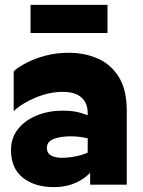

<svg xmlns="http://www.w3.org/2000/svg" viewBox="-20 -756 586 786"><path d="M346 -135 357 -58Q345 -42 322.5 -26Q300 -10 269.5 0Q239 10 201 10Q122 10 73.5 -28.5Q25 -67 25 -142Q25 -192 54 -228Q83 -264 131 -283.5Q179 -303 236 -303Q279 -303 308.5 -294.5Q338 -286 352 -278L358 -184Q342 -190 318 -194Q294 -198 271 -198Q227 -198 199.5 -187Q172 -176 172 -151Q172 -129 189 -119.5Q206 -110 233 -110Q262 -110 294.5 -117Q327 -124 346 -135ZM339 -293Q339 -323 326 -342.5Q313 -362 290.5 -371Q268 -380 238 -380Q183 -380 127 -357Q71 -334 36 -301V-464Q54 -481 87.5 -498.5Q121 -516 165.5 -528Q210 -540 261 -540Q327 -540 381 -516Q435 -492 467 -440Q499 -388 499 -302V0H349V-89L339 -103ZM105 -736H420V-621H105Q105 -621 105 -638.5Q105 -656 105 -678.5Q105 -701 105 -718.5Q105 -736 105 -736Z"/></svg>

Font: Roundo Variable
Style: Regular
Weight: 200
Designer: Shiva Nallaperumal
Foundry: Indian Type Foundry
Version: Version 2.000